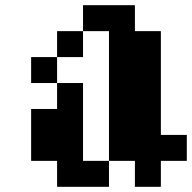

<svg xmlns="http://www.w3.org/2000/svg" viewBox="-20 -620 740 740"><path d="M400 0V-500H300V-600H500V-500H600V-100H700V0H600V100H500V0ZM100 0V-200H200V-300H300V0H400V100H200V0ZM100 -300V-400H200V-300ZM200 -400V-500H300V-400Z"/></svg>

Font: FT88 Gothique
Style: Regular
Weight: 400
Designer: Ange Degheest & Oriane Charvieux
Foundry: Velvetyne Type Foundry
Version: Version 1.000;FEAKit 1.0